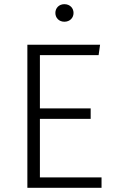

<svg xmlns="http://www.w3.org/2000/svg" viewBox="-20 -899 552 919"><path d="M288 -879C262 -879 245 -860 245 -837C245 -814 262 -795 288 -795C315 -795 332 -814 332 -837C332 -860 315 -879 288 -879ZM459 -685H111V0H466V-50H171V-330H414V-380H171V-635H452Z"/></svg>

Font: FiraGO Light
Style: Regular
Weight: 300
Designer: bBox Type
Foundry: bBox Type GmbH
Version: Version 1.001;PS 001.001;hotconv 1.0.88;makeotf.lib2.5.64775